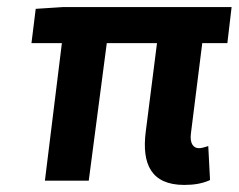

<svg xmlns="http://www.w3.org/2000/svg" viewBox="-20 -511 675 543"><path d="M231 0 282 -389H424L392 -137C381 -48 407 12 501 12C529 12 551 8 570 0L574 -2L569 -98L563 -96C554 -93 548 -92 542 -92C528 -92 516 -104 520 -134L552 -389H623L635 -491H158L81 -486L69 -389H155L107 0Z"/></svg>

Font: Falling Sky
Style: MedObl
Weight: 500
Designer: Paul D. Hunt
Foundry: Adobe Systems Incorporated
Version: Version 1.02